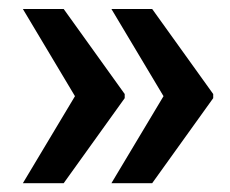

<svg xmlns="http://www.w3.org/2000/svg" viewBox="-20 -484 515 430"><path d="M259.3 -264.2 122.6 -73.7H31.2L147.9 -268.6L31.2 -463.9H122.6L259.3 -273.4ZM457.5 -264.2 320.8 -73.7H229.5L346.2 -268.6L229.5 -463.9H320.8L457.5 -273.4Z"/></svg>

Font: Hanuman
Style: Bold
Weight: 700
Designer: Danh Hong
Version: Version 8.002; ttfautohint (v1.8.3)